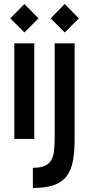

<svg xmlns="http://www.w3.org/2000/svg" viewBox="-20 -689 440 952"><path d="M350 0Q350 63 341.5 109Q333 155 310 185Q287 215 246.5 229Q206 243 143 243V143Q179 143 200.5 134Q222 125 233 107Q244 89 247.5 62.5Q251 36 251 0V-474H350ZM371 -598 301 -528 231 -598 301 -669ZM150 0H51V-474H150ZM171 -598 101 -528 31 -598 101 -669Z"/></svg>

Font: Railway
Style: Regular
Weight: 400
Version: 1.000